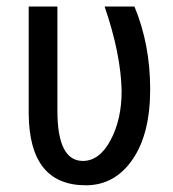

<svg xmlns="http://www.w3.org/2000/svg" viewBox="-20 -548 521 578"><path d="M152.8 -528.3V-214.4Q152.8 -63.5 229.5 -63.5Q279.3 -63.5 312.7 -125.7Q346.2 -188 346.2 -274.4Q343.8 -386.2 294.9 -528.3H384.8Q432.1 -414.1 432.1 -279.3Q432.1 -144.5 378.7 -67.4Q325.2 9.8 238.3 9.8Q67.9 9.8 66.4 -206.1V-528.3Z"/></svg>

Font: RobotoCondensed-Regular
Style: Regular
Weight: 400
Designer: Google
Version: Version 2.001201; 2014